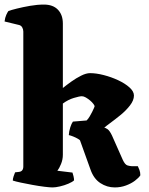

<svg xmlns="http://www.w3.org/2000/svg" viewBox="-40 -820 650 840"><path d="M190 0Q178 0 154 -3Q130 -6 102.5 -11Q75 -16 51.5 -21Q28 -26 16 -30Q16 -38 19.5 -48.5Q23 -59 26 -66L43 -68Q62 -70 62 -92Q62 -114 62 -147V-682Q62 -692 57 -700.5Q52 -709 42 -711L-20 -726Q-18 -743 -12.5 -755Q-7 -767 -3 -772Q8 -776 34 -782.5Q60 -789 91.5 -794.5Q123 -800 152 -800Q192 -800 213.5 -777.5Q235 -755 235 -717V-435Q251 -448 272 -463Q293 -478 315 -489Q337 -500 354 -500Q381 -500 414 -491.5Q447 -483 477 -469Q507 -455 526.5 -437.5Q546 -420 546 -402Q546 -381 528.5 -358.5Q511 -336 487 -316.5Q463 -297 442.5 -282Q422 -267 416 -261Q422 -261 431 -254.5Q440 -248 450 -227L497 -121Q507 -99 518.5 -96Q530 -93 536 -93H563Q566 -87 570 -76.5Q574 -66 574 -53Q567 -42 550.5 -29.5Q534 -17 511 -8.5Q488 0 462 0Q428 0 399 -19Q370 -38 356 -78L310 -206Q309 -208 300.5 -213Q292 -218 281 -222.5Q270 -227 261 -229Q262 -246 267.5 -263Q273 -280 279 -288L339 -293Q346 -300 352 -310Q358 -320 363 -330Q368 -340 371 -347Q374 -354 374 -355Q374 -358 368.5 -365.5Q363 -373 354 -380.5Q345 -388 335.5 -393.5Q326 -399 318 -399Q308 -399 283 -391.5Q258 -384 235 -367V-143Q235 -122 227 -102.5Q219 -83 211 -73L277 -65Q279 -60 281.5 -49.5Q284 -39 284 -31Q277 -24 259.5 -16.5Q242 -9 222.5 -4.5Q203 0 190 0Z"/></svg>

Font: Texturina 12pt Black
Style: Regular
Weight: 900
Designer: Guillermo Torres Carreño
Foundry: Omnibus-Type
Version: Version 1.002